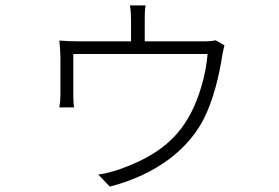

<svg xmlns="http://www.w3.org/2000/svg" viewBox="-20 -631 1040 715"><path d="M816 -462 783 -481C775 -479 762 -477 734 -477H519V-559C519 -571 519 -592 522 -611H464C467 -592 468 -571 468 -559V-477H279C252 -477 222 -478 201 -480C203 -463 205 -433 205 -416C205 -389 205 -298 205 -274C205 -261 203 -242 201 -231H256C254 -241 253 -260 253 -273C253 -296 253 -394 253 -430H753C748 -361 723 -261 678 -187C617 -85 524 -36 424 0C406 6 372 16 346 19L389 64C568 17 675 -76 730 -172C776 -252 799 -366 807 -421C810 -436 813 -453 816 -462Z"/></svg>

Font: Noto Sans KR Light
Style: Regular
Weight: 300
Designer: Ryoko NISHIZUKA 西塚涼子 (kana, bopomofo & ideographs); Paul D. Hunt (Latin, Greek & Cyrillic); Sandoll Communications 산돌커뮤니
Foundry: Adobe
Version: Version 2.004;hotconv 1.0.118;makeotfexe 2.5.65603